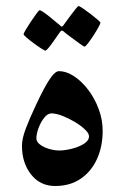

<svg xmlns="http://www.w3.org/2000/svg" viewBox="-20 -604 403 631"><path d="M317.4 -174.3Q317.4 -122.1 298.6 -81.1Q279.8 -40 244.9 -16.4Q210 7.3 161.1 7.3Q111.8 7.3 82 -30.8Q52.2 -68.8 52.2 -124.5Q52.2 -148.4 64.7 -181.4Q77.1 -214.4 97.7 -257.8Q109.4 -283.2 123 -309.3Q136.7 -335.4 149.9 -352.8Q163.1 -370.1 173.3 -370.1Q198.2 -370.1 223.6 -353.3Q249 -336.4 270.3 -308.3Q291.5 -280.3 304.4 -245.4Q317.4 -210.4 317.4 -174.3ZM272.5 -156.2Q272.5 -166 259 -178.7Q245.6 -191.4 225.6 -203.4Q205.6 -215.3 184.8 -223.4Q164.1 -231.4 148.9 -231.4Q136.7 -231.4 125.2 -217Q113.8 -202.6 106.7 -183.3Q99.6 -164.1 99.6 -149.4Q99.6 -137.7 111.8 -128.7Q124 -119.6 141.6 -114.5Q159.2 -109.4 174.8 -109.4Q192.4 -109.4 215.3 -115Q238.3 -120.6 255.4 -131.1Q272.5 -141.6 272.5 -156.2ZM310.1 -529.3Q310.1 -526.4 303.2 -513.9Q296.4 -501.5 286.9 -486.8Q277.3 -472.2 269 -461.4Q260.7 -450.7 257.8 -450.7Q255.9 -450.7 245.6 -458Q235.4 -465.3 222.4 -474.9Q209.5 -484.4 199.7 -491.9Q189.9 -499.5 189.5 -500.5Q185.5 -503.4 183.1 -503.4Q180.7 -503.4 177.7 -499.5Q177.2 -499 170.7 -489.5Q164.1 -480 155.5 -467.8Q147 -455.6 139.4 -446.5Q131.8 -437.5 128.9 -437.5Q127 -437.5 115.7 -444.6Q104.5 -451.7 91.1 -461.7Q77.6 -471.7 67.6 -480.2Q57.6 -488.8 57.6 -491.2Q57.6 -494.6 64.9 -506.8Q72.3 -519 82 -533.7Q91.8 -548.3 99.9 -559.3Q107.9 -570.3 109.9 -570.3Q113.8 -570.3 124 -563.2Q134.3 -556.2 146 -546.6Q157.7 -537.1 166.5 -529.5Q175.3 -522 176.3 -521.5Q180.7 -516.6 182.6 -516.6Q186 -516.6 189.9 -522.9Q190.4 -523.9 197.3 -533.2Q204.1 -542.5 212.9 -554.4Q221.7 -566.4 229 -575.2Q236.3 -584 238.3 -584Q241.2 -584 252.4 -576.4Q263.7 -568.8 277.1 -558.6Q290.5 -548.3 300.3 -539.8Q310.1 -531.2 310.1 -529.3Z"/></svg>

Font: Scheherazade New Medium
Style: Regular
Weight: 500
Designer: SIL International
Foundry: SIL International
Version: Version 4.000